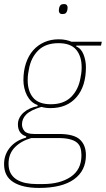

<svg xmlns="http://www.w3.org/2000/svg" viewBox="-34 -711 520 943"><path d="M388 51Q388 128 329 170Q270 212 158 212Q77 212 31.5 183.5Q-14 155 -14 95Q-14 49 14.5 14Q43 -21 94 -35L95 -41Q54 -54 54 -100Q54 -118 62 -133Q70 -148 83.5 -159.5Q97 -171 114 -178.5Q131 -186 150 -189L151 -195Q133 -201 120 -213.5Q107 -226 98.5 -242.5Q90 -259 85.5 -278.5Q81 -298 81 -317Q81 -363 93.5 -400.5Q106 -438 129 -464Q152 -490 184 -504Q216 -518 254 -518Q274 -518 290 -514.5Q306 -511 317 -506H466L462 -487H341L340 -483Q365 -473 376.5 -443Q388 -413 388 -381Q388 -287 341.5 -233.5Q295 -180 214 -180Q191 -180 169 -186Q116 -170 95 -149Q74 -128 74 -100Q74 -82 86 -67.5Q98 -53 134 -53H255Q329 -53 358.5 -25.5Q388 2 388 51ZM216 -199Q279 -199 315 -234.5Q351 -270 361 -327Q366 -353 366.5 -364Q367 -375 367 -381Q367 -435 340 -467Q313 -499 253 -499Q190 -499 154 -463.5Q118 -428 108 -371Q103 -345 102.5 -334Q102 -323 102 -317Q102 -263 129 -231Q156 -199 216 -199ZM366 52Q366 31 361 15Q356 -1 343 -11.5Q330 -22 307.5 -27.5Q285 -33 251 -33H120Q70 -19 39 12.5Q8 44 8 93Q8 122 19 141Q30 160 49 171.5Q68 183 93 188Q118 193 146 193H176Q261 193 313.5 157.5Q366 122 366 52ZM273 -642Q262 -642 258.5 -647.5Q255 -653 255 -659Q255 -666 257 -674Q259 -682 264 -686.5Q269 -691 280 -691Q291 -691 294.5 -685.5Q298 -680 298 -674Q298 -667 296 -659Q294 -651 289 -646.5Q284 -642 273 -642Z"/></svg>

Font: IBM Plex Sans Cond Thin
Style: Italic
Weight: 100
Width: 3
Italic angle: -11°
Designer: Mike Abbink, Paul van der Laan, Pieter van Rosmalen
Foundry: Bold Monday
Version: Version 1.3